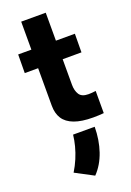

<svg xmlns="http://www.w3.org/2000/svg" viewBox="-181 -709 750 1101"><g transform="rotate(-20 194.5 -158.5)"><path d="M302.7 11.7Q231.9 11.7 187.3 -5.1Q142.6 -22 122.1 -54Q101.6 -85.9 101.6 -133.3V-646H251.5V-206.1Q251.5 -170.4 266.6 -146.7Q281.7 -123 322.8 -123Q342.3 -123 367.2 -126.5V8.8Q335.9 11.7 302.7 11.7ZM367.2 -475.6 366.2 -362.3 20 -361.8 21 -475.1ZM87.9 270.5Q108.4 237.3 123.3 201.9Q138.2 166.5 147.2 131.8Q156.2 97.2 159.7 64.5H291.5Q291 144.5 267.6 213.4Q244.1 282.2 198.7 329.1Z"/></g></svg>

Font: DavidDev Light
Style: Regular
Weight: 300
Designer: David.dev
Foundry: David.dev
Version: Version 1.001;FEAKit 1.0